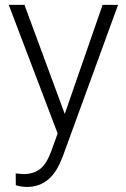

<svg xmlns="http://www.w3.org/2000/svg" viewBox="-20 -548 515 782"><path d="M243.7 -84 397.9 -528.3H460.9L235.4 89.8L223.6 117.2Q180.2 213.4 89.4 213.4Q68.4 213.4 44.4 206.5L43.9 158.2L74.2 161.1Q117.2 161.1 143.8 139.9Q170.4 118.7 189 66.9L214.8 -4.4L15.6 -528.3H79.6Z"/></svg>

Font: Vazir Thin FD
Style: Thin-FD
Weight: 100
Designer: Saber Rastikerdar
Foundry: Saber Rastikerdar
Version: Version 30.0.0